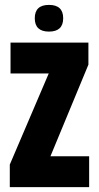

<svg xmlns="http://www.w3.org/2000/svg" viewBox="-20 -764 404 784"><path d="M238 -689.5Q238 -635 180 -635Q122 -635 122 -689.5Q122 -744 180 -744Q238 -744 238 -689.5ZM23 -590H341V-500L186 -126H344V0H20V-92L179 -464H23Z"/></svg>

Font: Khand
Style: Bold
Weight: 700
Designer: Devanagari: Sanchit Sawaria, Jyotish Sonowal; Latin: Satya Rajpurohit
Foundry: Indian Type Foundry
Version: Version 1.101;PS 1.0;hotconv 1.0.78;makeotf.lib2.5.61930; tt